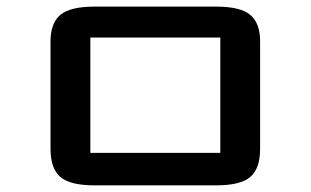

<svg xmlns="http://www.w3.org/2000/svg" viewBox="-20 -557 934 577"><path d="M761.7 -109.9Q761.7 -50.8 732.4 -25.4Q703.1 0 629.9 0H263.7Q190.4 0 161.1 -25.4Q131.8 -50.8 131.8 -109.9V-432.1Q131.8 -487.8 161.6 -512.5Q191.4 -537.1 263.7 -537.1H629.9Q702.1 -537.1 731.9 -512.5Q761.7 -487.8 761.7 -432.1ZM642.1 -444.3H251.5V-97.7H642.1Z"/></svg>

Font: Squarish Sans CT
Style: Regular
Weight: 400
Version: Version 0.9